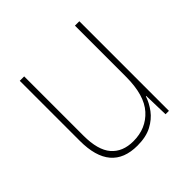

<svg xmlns="http://www.w3.org/2000/svg" viewBox="-143 -659 800 800"><g transform="rotate(-45 256.5 -259.0)"><path d="M428 -528V0H408L405 -111H403Q393 -81 372.5 -53.5Q352 -26 318 -8Q284 10 233 10Q77 10 77 -174V-528H103V-179Q103 -94 137 -54.5Q171 -15 234 -15Q309 -15 355.5 -66.5Q402 -118 402 -227V-528Z"/></g></svg>

Font: Noto Sans Lao UI SemCond Thin
Style: Regular
Weight: 100
Width: 4
Designer: Monotype Design Team
Foundry: Monotype Imaging Inc.
Version: Version 2.000; ttfautohint (v1.8.4.7-5d5b)